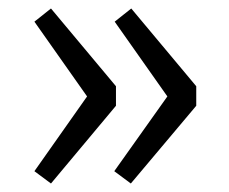

<svg xmlns="http://www.w3.org/2000/svg" viewBox="-20 -496 538 452"><path d="M289 -476 442 -293V-247L288 -64L249 -93L374 -269L250 -445ZM100 -476 253 -293V-247L100 -64L61 -93L185 -269L61 -445Z"/></svg>

Font: Bitter
Style: Regular
Weight: 400
Designer: Sol Matas, and Bitter project Authors
Foundry: Sol Matas
Version: Version 2.001